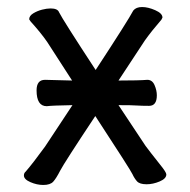

<svg xmlns="http://www.w3.org/2000/svg" viewBox="-20 -509 540 546"><path d="M103 17Q85 17 66.5 9Q48 1 48 -10Q48 -17 53 -21Q73 -44 108 -92L186 -210Q127 -209 113 -207Q84 -207 84 -252Q84 -282 108 -282L185 -280L114 -390Q96 -416 67 -448L63 -454Q63 -464 74.5 -471Q86 -478 99.5 -481.5Q113 -485 124 -485Q144 -485 148 -474Q159 -452 252 -310Q345 -452 359 -479Q367 -489 384 -489Q401 -489 421.5 -480Q442 -471 442 -459L439 -453Q412 -422 392 -394L317 -280Q375 -280 399 -282Q413 -282 419.5 -267Q426 -252 426 -238Q426 -208 404 -208Q384 -208 368 -209Q357 -210 317 -210L394 -94Q405 -79 436 -40Q453 -19 453 -13Q453 -1 434 7Q415 15 397 15Q377 15 369.5 6.5Q362 -2 356.5 -14Q351 -26 251 -179Q162 -45 151 -23.5Q140 -2 131.5 7.5Q123 17 103 17Z"/></svg>

Font: LXGW WenKai Mono TC
Style: Bold
Weight: 700
Designer: LXGW / Fontworks Inc.
Foundry: LXGW / Fontworks Inc.
Version: Version 1.330